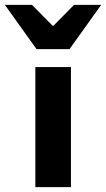

<svg xmlns="http://www.w3.org/2000/svg" viewBox="-81 -773 438 793"><path d="M65 0V-496H212V0ZM70 -570 -61 -753H51L136 -667H140L225 -753H337L206 -570Z"/></svg>

Font: Source Sans 3
Style: Bold
Weight: 700
Designer: Paul D. Hunt
Foundry: Adobe
Version: Version 3.052;hotconv 1.1.0;makeotfexe 2.6.0